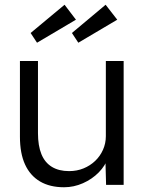

<svg xmlns="http://www.w3.org/2000/svg" viewBox="-20 -779 622 809"><path d="M64 -203V-522H140V-218Q140 -165 154.5 -129.5Q169 -94 198.5 -76Q228 -58 271 -58Q304 -58 332 -69.5Q360 -81 381 -101Q402 -121 414 -148Q426 -175 426 -205V-522H501V0H427L424 -110L436 -116Q424 -81 396 -52.5Q368 -24 329.5 -7Q291 10 250 10Q190 10 148.5 -14.5Q107 -39 85.5 -86Q64 -133 64 -203ZM310 -599 283 -640 425 -759 474 -696ZM252 -759 300 -696 136 -599 109 -640Z"/></svg>

Font: Our Lexend Light
Style: Regular
Weight: 300
Designer: Bonnie Shaver-Troup, Thomas Jockin
Foundry: Lexend
Version: Version 1.007